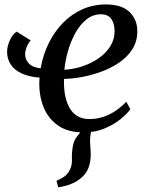

<svg xmlns="http://www.w3.org/2000/svg" viewBox="-20 -570 647 841"><path d="M235 250.5 227.5 222Q249.5 212.5 263.5 201.8Q277.5 191 285.5 174.5Q296 155.5 295 128.5Q294 101.5 298.5 74Q302 47.5 317.2 28.2Q332.5 9 343 -5L403 -40Q385.5 -19.5 379.8 3.5Q374 26.5 374.5 52Q375 64.5 376.2 79.2Q377.5 94 377.5 107.5Q377.5 140 366.8 167.2Q356 194.5 328.5 215Q310.5 228.5 288.8 237Q267 245.5 235 250.5ZM114.5 -393Q105.5 -384 97.8 -365.5Q90 -347 90 -332.5Q90 -310.5 105.8 -292.8Q121.5 -275 158 -270.5Q168.5 -330.5 193.8 -381.5Q219 -432.5 256.5 -470.5Q294 -508.5 341.2 -529.5Q388.5 -550.5 443.5 -550.5Q513 -550.5 547 -517.8Q581 -485 581.5 -435Q582 -390.5 561 -356.5Q540 -322.5 505 -298Q470 -273.5 427.5 -257.5Q385 -241.5 341.5 -233.2Q298 -225 260.5 -224.5Q259 -191.5 264 -160Q269 -128.5 281.5 -103.2Q294 -78 316.2 -63.2Q338.5 -48.5 372 -48.5Q402 -48.5 430.5 -57.5Q459 -66.5 485 -83.8Q511 -101 533 -124.5L551 -92Q536.5 -71 507 -47.2Q477.5 -23.5 436.8 -6.8Q396 10 346.5 10Q277 10 234 -20.5Q191 -51 171.2 -100Q151.5 -149 152 -204.5Q152 -210.5 152.5 -217.2Q153 -224 153.5 -230Q107.5 -233.5 75.8 -248Q44 -262.5 27.5 -286.8Q11 -311 11 -343.5Q11 -365.5 22.5 -392.2Q34 -419 53 -431.5ZM422.5 -507.5Q387.5 -507.5 359.5 -485.5Q331.5 -463.5 311.2 -427.5Q291 -391.5 278.5 -348.8Q266 -306 262 -264.5Q302 -266.5 341 -279.5Q380 -292.5 412 -314.8Q444 -337 463 -367.2Q482 -397.5 482 -434.5Q481 -470 466.2 -488.8Q451.5 -507.5 422.5 -507.5Z"/></svg>

Font: Merriweather 60pt
Style: Italic
Weight: 400
Italic angle: -7.8°
Version: Version 2.101